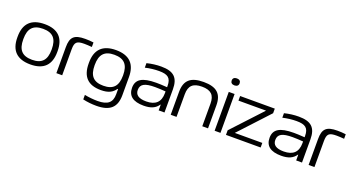

<svg xmlns="http://www.w3.org/2000/svg" viewBox="-52 -1401 4287 2321"><g transform="rotate(20 2091.5 -240.5)"><path d="M32 -256V-244C32 -78 117 9 290 9C462 9 546 -78 546 -244V-256C546 -422 462 -509 290 -509C117 -509 32 -422 32 -256ZM107 -247V-253C107 -386 162 -449 290 -449C417 -449 472 -386 472 -253V-247C472 -114 417 -51 290 -51C162 -51 107 -114 107 -247Z M821 -449C844 -449 885 -447 918 -444V-502C883 -507 847 -509 810 -509C668 -509 623 -464 623 -334V0H698V-334C698 -428 724 -449 821 -449Z M950 -256V-244C950 -76 1030 9 1197 9C1294 9 1345 -20 1383 -74H1390V-8C1390 98 1336 146 1205 146C1154 146 1090 140 1037 129V187C1094 200 1153 206 1210 206C1389 206 1464 131 1464 -23V-256C1464 -422 1380 -509 1207 -509C1035 -509 950 -422 950 -256ZM1025 -247V-253C1025 -386 1080 -449 1207 -449C1335 -449 1390 -386 1390 -253V-247C1390 -114 1335 -51 1207 -51C1080 -51 1025 -114 1025 -247Z M1789 -509C1727 -509 1665 -501 1605 -486V-428C1664 -442 1727 -449 1782 -449C1893 -449 1939 -418 1939 -314V-298C1873 -303 1826 -304 1799 -304C1617 -304 1543 -255 1543 -148C1543 -44 1611 9 1747 9C1840 9 1897 -17 1935 -73H1939V0H2014V-297C2014 -449 1947 -509 1789 -509ZM1617 -147C1617 -221 1672 -250 1802 -250C1835 -250 1889 -248 1939 -244V-221C1939 -107 1878 -50 1759 -50C1659 -50 1617 -85 1617 -147Z M2094 -295V0H2169V-291C2169 -401 2220 -449 2335 -449C2449 -449 2500 -401 2500 -291V0H2574V-295C2574 -444 2500 -509 2335 -509C2168 -509 2094 -444 2094 -295Z M2659 -500V0H2734V-500ZM2645 -641C2645 -614 2663 -597 2696 -597C2729 -597 2747 -614 2747 -641V-643C2747 -670 2729 -687 2696 -687C2663 -687 2645 -670 2645 -643Z M2805 -500V-441H3160L2805 -59V0H3251V-59H2897L3251 -441V-500Z M3558 -509C3496 -509 3434 -501 3374 -486V-428C3433 -442 3496 -449 3551 -449C3662 -449 3708 -418 3708 -314V-298C3642 -303 3595 -304 3568 -304C3386 -304 3312 -255 3312 -148C3312 -44 3380 9 3516 9C3609 9 3666 -17 3704 -73H3708V0H3783V-297C3783 -449 3716 -509 3558 -509ZM3386 -147C3386 -221 3441 -250 3571 -250C3604 -250 3658 -248 3708 -244V-221C3708 -107 3647 -50 3528 -50C3428 -50 3386 -85 3386 -147Z M4066 -449C4089 -449 4130 -447 4163 -444V-502C4128 -507 4092 -509 4055 -509C3913 -509 3868 -464 3868 -334V0H3943V-334C3943 -428 3969 -449 4066 -449Z"/></g></svg>

Font: LT Wave Light
Style: Regular
Weight: 300
Designer: Daniel Lyons
Version: Version 2.5 (Glyphs App)